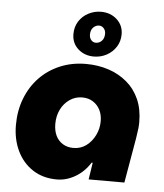

<svg xmlns="http://www.w3.org/2000/svg" viewBox="-55 -821 754 883"><g transform="rotate(5 322.5 -380.0)"><path d="M240 13Q176 13 129 -17.5Q82 -48 56.5 -101Q31 -154 31 -220Q31 -287 53 -343.5Q75 -400 114.5 -441Q154 -482 208.5 -505Q263 -528 328 -528Q384 -528 432.5 -512Q481 -496 518 -464.5Q555 -433 575 -387.5Q595 -342 595 -283Q595 -269 593.5 -254Q592 -239 587 -208L551 0H386L398 -78H393Q366 -35 325 -11Q284 13 240 13ZM303 -138Q337 -138 362.5 -157Q388 -176 403 -206.5Q418 -237 418 -271Q418 -301 406.5 -323.5Q395 -346 374 -359.5Q353 -373 324 -373Q292 -373 266 -355Q240 -337 225.5 -307.5Q211 -278 211 -241Q211 -210 222 -187Q233 -164 254 -151Q275 -138 303 -138ZM360 -565Q317 -565 287.5 -591.5Q258 -618 258 -660Q258 -693 274 -718.5Q290 -744 317.5 -758.5Q345 -773 376 -773Q420 -773 449.5 -746Q479 -719 479 -678Q479 -645 462.5 -619.5Q446 -594 419 -579.5Q392 -565 360 -565ZM364 -629Q380 -629 391.5 -641Q403 -653 403 -674Q403 -689 394 -699Q385 -709 372 -709Q358 -709 346 -697.5Q334 -686 334 -664Q334 -649 342.5 -639Q351 -629 364 -629Z"/></g></svg>

Font: MuseoModerno ExtraBold
Style: Italic
Weight: 800
Italic angle: -9°
Designer: Pablo Cosgaya, Héctor Gatti, Marcela Romero, and the Authors of The MuseoModerno Project.
Foundry: Omnibus-Type Team
Version: Version 1.003